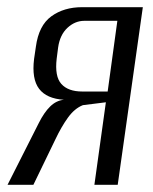

<svg xmlns="http://www.w3.org/2000/svg" viewBox="-20 -515 426 535"><path d="M1 0 88 -172Q103 -202 120 -218.5Q137 -235 158 -237Q110 -240 89 -267.5Q68 -295 75 -351L80 -385Q88 -444 123 -469.5Q158 -495 209 -495H378L308 0H243L275 -230L211 -222Q188 -213 169.5 -187.5Q151 -162 134 -126L73 0ZM209 -260H280L307 -457H215Q189 -457 168 -437.5Q147 -418 142 -383L138 -352Q132 -302 151 -281Q170 -260 209 -260Z"/></svg>

Font: Alumni Sans
Style: Italic
Weight: 400
Italic angle: -8°
Version: Version 1.016